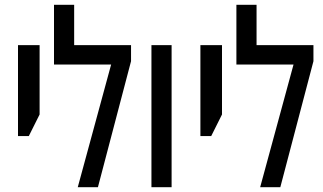

<svg xmlns="http://www.w3.org/2000/svg" viewBox="-20 -780 1346 800"><path d="M100 -213 145 -303V-592H55V-213Z M289 -760H205V-511H443L304 0H388L526 -525V-592H289Z M695 0V-592H611V0Z M860 -213 905 -303V-592H815V-213Z M1049 -760H965V-511H1203L1064 0H1148L1286 -525V-592H1049Z"/></svg>

Font: Noto Sans Hebrew Extra Condensed
Style: Regular
Weight: 400
Width: 2
Designer: Monotype Design Team
Foundry: Monotype Imaging Inc.
Version: 1.000